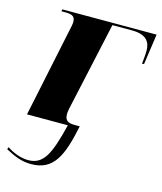

<svg xmlns="http://www.w3.org/2000/svg" viewBox="-129 -619 784 931"><g transform="rotate(15 263.0 -154.0)"><path d="M115 228C227 228 264 146 296 -10H273C240 -10 221 -17 221 -50C221 -57 221 -65 224 -78L322 -525H421C492 -525 514 -492 514 -449C514 -422 510 -393 509 -382H519L541 -536H67L66 -526H87C122 -526 135 -517 135 -490C135 -481 131 -461 127 -444L34 0H239C201 155 172 213 96 213C56 213 16 195 -11 177L-15 188C33 214 69 228 115 228Z"/></g></svg>

Font: Noto Serif Display ExtraBold
Style: Italic
Weight: 800
Italic angle: -12°
Designer: Monotype Design Team
Foundry: Monotype Imaging Inc.
Version: Version 2.009